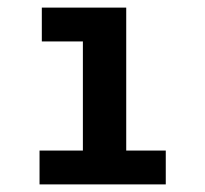

<svg xmlns="http://www.w3.org/2000/svg" viewBox="-20 -485 540 505"><path d="M84 0V-89H198V-376H90V-465H312V-89H416V0Z"/></svg>

Font: Inconsolata
Style: Bold
Weight: 700
Monospace: yes
Designer: Raph Levien, Cyreal, Brenton Simpson
Foundry: Raph Levien, Cyreal, Google
Version: Version 3.100; ttfautohint (v1.8.4.7-5d5b)